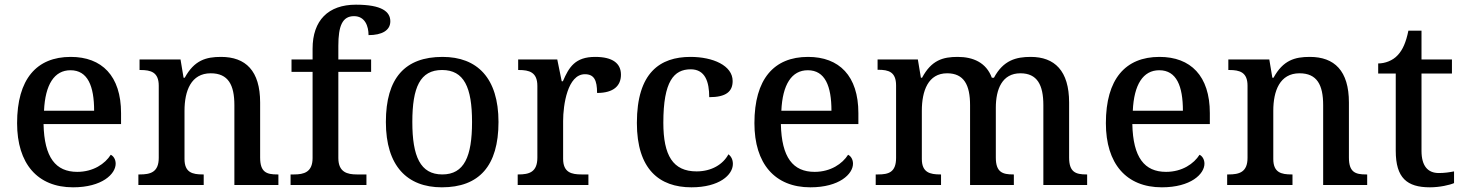

<svg xmlns="http://www.w3.org/2000/svg" viewBox="-20 -790 6253 820"><path d="M292 10C416 10 474 -47 474 -91C474 -110 464 -124 453 -129C429 -91 379 -56 310 -56C218 -56 169 -117 166 -260H497V-307C497 -466 415 -547 282 -547C136 -547 53 -452 53 -264C53 -91 140 10 292 10ZM382 -317H168C173 -429 212 -490 281 -490C355 -490 382 -422 382 -317Z M571 0H850V-45H846C802 -45 768 -53 768 -111V-317C768 -402 796 -477 880 -477C955 -477 981 -427 981 -341V0H1169V-45H1164C1119 -45 1091 -54 1091 -117V-352C1091 -488 1029 -547 924 -547C860 -547 810 -533 769 -458H764L751 -536H576V-491H580C624 -491 658 -482 658 -424V-116C658 -54 622 -45 577 -45H571Z M1221 0H1545V-45H1504C1464 -45 1425 -54 1425 -115V-483H1565V-536H1425V-594C1425 -679 1442 -721 1492 -721C1539 -721 1554 -678 1554 -640C1611 -640 1647 -660 1647 -699C1647 -740 1611 -770 1500 -770C1382 -770 1315 -703 1315 -582V-536H1225V-483H1315V-115C1315 -54 1277 -45 1236 -45H1221Z M1867 10C2026 10 2109 -81 2109 -269C2109 -457 2018 -547 1870 -547C1710 -547 1628 -457 1628 -269C1628 -81 1719 10 1867 10ZM1869 -45C1775 -45 1741 -122 1741 -269C1741 -417 1774 -491 1868 -491C1962 -491 1996 -417 1996 -269C1996 -122 1963 -45 1869 -45Z M2191 0H2493V-45H2464C2421 -45 2385 -53 2385 -112V-273C2385 -342 2404 -473 2478 -473C2517 -473 2530 -448 2530 -393C2601 -393 2632 -424 2632 -471C2632 -519 2597 -547 2522 -547C2436 -547 2410 -503 2384 -443H2379L2360 -536H2193V-491H2196C2240 -491 2275 -482 2275 -423V-117C2275 -54 2239 -45 2194 -45H2191Z M2933 10C3052 10 3110 -43 3110 -90C3110 -108 3103 -122 3091 -131C3068 -88 3019 -58 2955 -58C2854 -58 2813 -126 2813 -266C2813 -443 2858 -494 2930 -494C2992 -494 3009 -440 3009 -375C3081 -375 3109 -399 3109 -444C3109 -510 3025 -547 2929 -547C2799 -547 2700 -480 2700 -265C2700 -67 2796 10 2933 10Z M3441 10C3565 10 3623 -47 3623 -91C3623 -110 3613 -124 3602 -129C3578 -91 3528 -56 3459 -56C3367 -56 3318 -117 3315 -260H3646V-307C3646 -466 3564 -547 3431 -547C3285 -547 3202 -452 3202 -264C3202 -91 3289 10 3441 10ZM3531 -317H3317C3322 -429 3361 -490 3430 -490C3504 -490 3531 -422 3531 -317Z M3720 0H3999V-45H3996C3952 -45 3917 -53 3917 -111V-317C3917 -402 3944 -477 4025 -477C4097 -477 4123 -427 4123 -341V0H4310V-45H4307C4262 -45 4233 -54 4233 -117V-330C4233 -409 4260 -477 4338 -477C4410 -477 4436 -427 4436 -341V0H4623V-45H4620C4575 -45 4546 -54 4546 -117V-352C4546 -488 4484 -547 4382 -547C4320 -547 4265 -533 4225 -458H4216C4192 -523 4136 -547 4070 -547C4007 -547 3958 -533 3918 -458H3913L3900 -536H3728V-492H3731C3775 -492 3807 -483 3807 -425V-116C3807 -54 3775 -45 3730 -45H3720Z M4942 10C5066 10 5124 -47 5124 -91C5124 -110 5114 -124 5103 -129C5079 -91 5029 -56 4960 -56C4868 -56 4819 -117 4816 -260H5147V-307C5147 -466 5065 -547 4932 -547C4786 -547 4703 -452 4703 -264C4703 -91 4790 10 4942 10ZM5032 -317H4818C4823 -429 4862 -490 4931 -490C5005 -490 5032 -422 5032 -317Z M5221 0H5500V-45H5496C5452 -45 5418 -53 5418 -111V-317C5418 -402 5446 -477 5530 -477C5605 -477 5631 -427 5631 -341V0H5819V-45H5814C5769 -45 5741 -54 5741 -117V-352C5741 -488 5679 -547 5574 -547C5510 -547 5460 -533 5419 -458H5414L5401 -536H5226V-491H5230C5274 -491 5308 -482 5308 -424V-116C5308 -54 5272 -45 5227 -45H5221Z M6087 10C6129 10 6172 0 6190 -8V-58C6169 -54 6149 -51 6125 -51C6078 -51 6051 -81 6051 -146V-476H6181V-536H6051V-659H5995C5985 -610 5971 -577 5949 -554C5928 -531 5895 -519 5866 -519V-476H5941V-146C5941 -30 5989 10 6087 10Z"/></svg>

Font: Noto Serif Tamil Medium
Style: Italic
Weight: 500
Italic angle: -12°
Designer: Indian Type Foundry, Tom Grace, and the Monotype Design Team
Foundry: Monotype Imaging Inc.
Version: Version 2.003